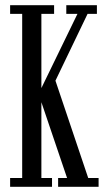

<svg xmlns="http://www.w3.org/2000/svg" viewBox="-20 -720 420 740"><path d="M19 0V-34H65.5V-666.5H19V-700H188.5V-666.5H139.5V-380.5L278.5 -666.5H235.5V-700H353.5V-666.5H317.5L185.5 -392L188.5 -424.5L320 -34H360V0H204V-34H238.5L129 -357L139.5 -354V-34H180.5V0Z"/></svg>

Font: Imbue Thin 10pt
Style: Regular
Weight: 400
Version: Version 1.102